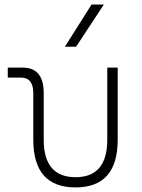

<svg xmlns="http://www.w3.org/2000/svg" viewBox="-20 -815 626 845"><path d="M312.5 9.8Q126.5 9.8 126.5 -200.2V-405.3Q126.5 -473.6 71.8 -473.6H14.2V-517.6H79.6Q172.4 -517.6 172.4 -405.3V-200.2Q172.4 -35.2 312.5 -35.2Q452.1 -35.2 452.1 -200.2V-517.6H498V-200.2Q498 9.8 312.5 9.8ZM265.6 -609.4 382.8 -794.9H437L314.9 -609.4Z"/></svg>

Font: Cascadia Code NF ExtraLight
Style: Regular
Weight: 200
Monospace: yes
Designer: Aaron Bell
Foundry: Saja Typeworks
Version: Version 2404.023; ttfautohint (v1.8.4)